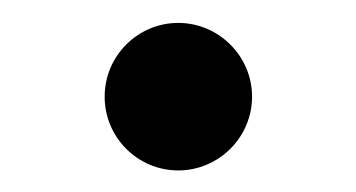

<svg xmlns="http://www.w3.org/2000/svg" viewBox="-20 -573 317 171"><path d="M138.8 -421.2C174.7 -421.2 204.5 -450.6 204.5 -486.9C204.5 -523.1 174.7 -552.6 138.8 -552.6C102.6 -552.6 73.2 -523.1 73.2 -486.9C73.2 -450.6 102.6 -421.2 138.8 -421.2Z"/></svg>

Font: Margiela Sans Text
Style: Regular
Weight: 400
Designer: Stefan Endress, Andreas Faust
Version: Version 1.100;FEAKit 1.0